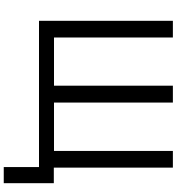

<svg xmlns="http://www.w3.org/2000/svg" viewBox="21 -775 942 1024"><g transform="rotate(90 492.0 -263.0)"><path d="M957 -79H874V-714H785V-80H527V-714H437V-80H180V-714H91V0H871V188H957Z"/></g></svg>

Font: Noto Sans Thai
Style: Regular
Weight: 400
Designer: Monotype Design Team
Foundry: Monotype Imaging Inc.
Version: Version 1.901